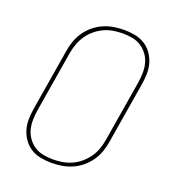

<svg xmlns="http://www.w3.org/2000/svg" viewBox="-136 -849 872 962"><g transform="rotate(20 300.0 -367.5)"><path d="M246 8Q216 8 188 2.5Q160 -3 136.5 -17.5Q113 -32 97 -54.5Q81 -77 73 -103.5Q65 -130 65.5 -159.5Q66 -189 71 -218L125 -544Q129 -571 138.5 -598Q148 -625 164.5 -649Q181 -673 204 -692Q227 -711 253.5 -722.5Q280 -734 308 -738.5Q336 -743 363 -743Q393 -743 421 -737.5Q449 -732 472.5 -717.5Q496 -703 512 -680.5Q528 -658 536 -631.5Q544 -605 543.5 -575.5Q543 -546 538 -517L484 -191Q480 -164 470.5 -137Q461 -110 444.5 -86Q428 -62 405 -43Q382 -24 355.5 -12.5Q329 -1 301 3.5Q273 8 246 8ZM247 -11Q271 -11 296.5 -15Q322 -19 346.5 -30Q371 -41 391.5 -58.5Q412 -76 427.5 -98Q443 -120 451.5 -145Q460 -170 464 -194L518 -520Q522 -546 522.5 -572.5Q523 -599 516.5 -623Q510 -647 495.5 -667Q481 -687 460.5 -700.5Q440 -714 415 -719Q390 -724 363 -724Q339 -724 313 -720Q287 -716 263 -705Q239 -694 218 -676.5Q197 -659 182 -637Q167 -615 158 -590Q149 -565 145 -541L91 -215Q87 -189 86.5 -162.5Q86 -136 92.5 -112Q99 -88 113.5 -68Q128 -48 148.5 -34.5Q169 -21 194.5 -16Q220 -11 247 -11Z"/></g></svg>

Font: Iosevka Thin Extended Oblique
Style: Regular
Weight: 100
Width: 7
Italic angle: -9°
Monospace: yes
Designer: Belleve Invis
Foundry: Belleve Invis
Version: Version 32.5.0; ttfautohint (v1.8.4)